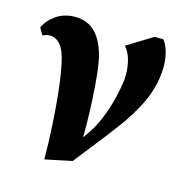

<svg xmlns="http://www.w3.org/2000/svg" viewBox="-79 -538 600 626"><g transform="rotate(15 221.0 -224.5)"><path d="M124.1 15Q124 -39 120.6 -98.3Q117.3 -157.5 111.5 -210.7Q105.8 -263.9 97.9 -299.9Q89.4 -343.1 74 -361.5Q58.6 -379.9 38.1 -379.9Q31.1 -379.9 24.3 -377.9Q17.5 -376 13.1 -374L0 -397.1Q10.7 -422.1 37.6 -441.1Q64.5 -460 102 -460Q148.2 -460 175.7 -427.1Q203.1 -394.2 213.1 -337Q219 -302.7 222.1 -259.6Q225.2 -216.4 226.8 -172Q228.4 -127.6 227.7 -87.5L238.1 -102Q259.7 -132.5 274.2 -168.5Q288.7 -204.5 297.4 -240.3Q306 -276 309.1 -304.1Q311.9 -333.9 304.9 -364Q297.9 -394.1 281.9 -411.1L367.9 -464H397.9Q414 -442 419.3 -410.1Q424.6 -378.3 418.9 -339.1Q411.1 -288.9 387.7 -243.7Q364.4 -198.5 334.8 -158.5Q305.2 -118.5 277 -83.1L214.9 -4Z"/></g></svg>

Font: Ancizar Serif Light
Style: Italic
Weight: 300
Italic angle: -4°
Designer: Cesar Puertas, Viviana Monsalve, Julian Moncada, Julian Prieto, Jose Castro, Felipe Aragon, Mariel Hernandez, Sara Alarc
Version: Version 8.100